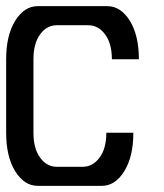

<svg xmlns="http://www.w3.org/2000/svg" viewBox="-20 -605 535 625"><path d="M432.1 -412.1H344.2Q344.2 -463.4 322 -493.2Q299.8 -522.9 267.1 -522.9H165Q132.3 -522.9 110.6 -493.2Q88.9 -463.4 88.9 -412.1V-172.9Q88.9 -121.6 110.6 -91.8Q132.3 -62 165 -62H249Q281.7 -62 304 -91.8Q326.2 -121.6 326.2 -172.9H414.1Q414.1 -95.2 384.5 -47.6Q355 0 311 0H103Q59.1 0 29.5 -47.6Q0 -95.2 0 -172.9V-412.1Q0 -489.7 29.5 -537.4Q59.1 -585 103 -585H329.1Q373 -585 402.6 -537.4Q432.1 -489.7 432.1 -412.1Z"/></svg>

Font: Favorite Color
Style: Regular
Weight: 400
Designer: Bryce Wilner
Version: Version 1.000;PS 1.0;hotconv 16.6.51;makeotf.lib2.5.65220 DE